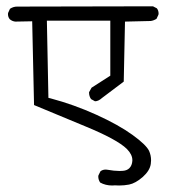

<svg xmlns="http://www.w3.org/2000/svg" viewBox="-20 -568 540 600"><path d="M338.9 11.2Q346.2 11.7 352.1 11.7Q368.2 11.7 383.3 8.8Q403.3 4.9 426.3 -15.1Q448.2 -34.7 451.2 -55.7Q452.1 -61.5 452.1 -66.9Q452.1 -82.5 445.8 -96.7Q436.5 -115.7 394 -146.5Q350.1 -178.2 280.5 -209.7Q210.9 -241.2 137.7 -260.7L131.3 -262.2L126.5 -503.4H324.7V-331.5L266.1 -293.9L258.3 -279.8Q258.3 -279.3 258.3 -278.8Q258.3 -267.1 264.6 -258.3L276.9 -251.5Q287.6 -251.5 299.3 -262.2L366.7 -313L370.6 -500.5L451.2 -502.4Q460.9 -503.9 469.2 -509.3L475.1 -522Q475.6 -523.4 475.6 -525.4Q475.6 -535.2 470.2 -542L458 -548.3L33.2 -547.4Q21.5 -547.4 11.2 -540.5L5.4 -527.8Q4.9 -526.4 4.9 -524.4Q4.9 -514.2 10.7 -507.8Q18.1 -501.5 27.8 -500.5L80.6 -501.5L86.4 -239.7Q169.4 -205.1 245.1 -173.8Q346.2 -132.3 376.5 -102.5Q393.6 -85 393.6 -67.9Q393.6 -66.4 393.6 -65.4Q392.6 -50.8 384.3 -42.5Q377 -35.2 364.3 -34.2Q359.4 -33.7 354 -33.7Q336.9 -33.7 315.4 -37.6Q313 -38.1 310.5 -38.1Q300.8 -38.1 293.9 -32.7L287.6 -20Q287.1 -18.6 287.1 -16.6Q287.1 -6.3 293 2.4Q309.6 11.7 331.1 11.7Q334.5 11.7 338.9 11.2Z"/></svg>

Font: NaikaiFont
Style: Light
Weight: 300
Version: Version 1.89